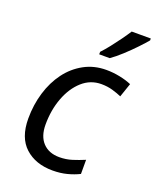

<svg xmlns="http://www.w3.org/2000/svg" viewBox="-144 -850 768 945"><g transform="rotate(20 240.0 -378.0)"><path d="M247 10Q158 10 103 -40Q48 -90 48 -190Q48 -262 67.5 -326.5Q87 -391 123.5 -440Q160 -489 212 -517.5Q264 -546 328 -546Q363 -546 398 -539Q433 -532 461 -520L436 -447Q416 -456 388.5 -464Q361 -472 329 -472Q272 -472 229 -433.5Q186 -395 162 -331Q138 -267 138 -191Q138 -130 169.5 -96.5Q201 -63 256 -63Q291 -63 322.5 -73Q354 -83 385 -96V-22Q357 -8 322.5 1Q288 10 247 10ZM268 -606V-619Q286 -638 306.5 -664Q327 -690 346.5 -717Q366 -744 380 -766H480V-756Q466 -739 438.5 -710Q411 -681 380 -652.5Q349 -624 323 -606Z"/></g></svg>

Font: Manna Sans
Style: Italic
Weight: 400
Italic angle: -12°
Designer: Monotype Design Team
Foundry: Monotype Imaging Inc.
Version: Version 2.001.1; ttfautohint (v1.8.2)